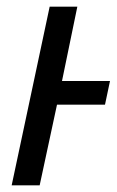

<svg xmlns="http://www.w3.org/2000/svg" viewBox="-20 -556 350 576"><path d="M15 0H99L151 -242H295L310 -313H166L212 -536H129Z"/></svg>

Font: Noto Sans SemiCondensed
Style: Italic
Weight: 400
Width: 4
Italic angle: -12°
Designer: Monotype Design Team
Foundry: Monotype Imaging Inc.
Version: Version 2.013